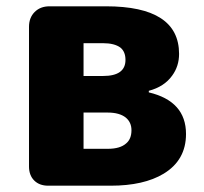

<svg xmlns="http://www.w3.org/2000/svg" viewBox="-20 -589 647 609"><path d="M133 0Q105 0 88.5 -16.5Q72 -33 72 -61V-504Q72 -533 90 -551Q108 -569 137 -569H316Q548 -569 548 -418Q548 -379 526 -349Q501 -314 452 -301V-296Q570 -268 570 -164Q570 -81 499 -38Q436 0 331 0H201ZM245 -117H322Q361 -117 380 -134Q397 -148 397 -176Q397 -201 379 -216Q359 -232 321 -232H245ZM245 -348H307Q378 -348 378 -399Q378 -425 362 -438Q343 -452 307 -452H245Z"/></svg>

Font: GenSenRounded TW H
Style: Regular
Weight: 900
Version: Version 1.501;PS 1;hotconv 16.6.51;makeotf.lib2.5.65220